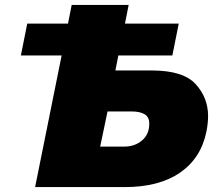

<svg xmlns="http://www.w3.org/2000/svg" viewBox="-20 -762 889 782"><path d="M272 -742H504L489 -666H708L682 -536H462L450 -475H598Q726 -475 776.8 -419.5Q827.5 -364 827.5 -289.5Q827.5 -260.5 821 -227Q799 -118 713.5 -59Q628 0 488 0H123L231 -536H65L91 -666H257ZM487 -165Q529 -165 558.5 -190Q588 -215 588 -258Q588 -286 568.5 -297Q549 -308 518 -308H418L388 -165Z"/></svg>

Font: Argentum Sans Black
Style: Italic
Weight: 900
Italic angle: -11°
Designer: Julieta Ulanovsky (font), Cristiano Sobral (main changes and remaster)
Foundry: Julieta Ulanovsky (font), Cristiano Sobral (main changes and remaster)
Version: Version 2.007;June 15, 2022;FontCreator 14.0.0.2814 64-bit; 